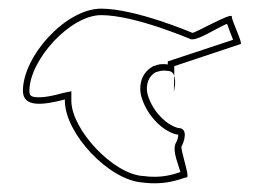

<svg xmlns="http://www.w3.org/2000/svg" viewBox="-20 -730 615 444"><path d="M33 -520C33 -482 77 -486 130 -500V-496C131 -421 231 -314 309 -308C369 -300 405 -320 412 -320C420 -320 396 -386 400 -392C404 -398 418 -434 392 -434C361 -442 330 -478 321 -513C316 -536 325 -555 340 -563L351 -566C356 -567 362 -567 368 -566C376 -566 381 -561 383 -555V-577L536 -628C543 -628 516 -681 516 -692C516 -702 432 -654 425 -654C425 -654 294 -710 214 -710C132 -710 33 -600 33 -520ZM48 -520C48 -591 142 -695 214 -695C292 -695 419 -640 422 -639H425C442 -639 481 -665 505 -675C510 -661 515 -648 519 -638L368 -588V-581C361 -582 354 -582 348 -581L334 -577L333 -576C311 -564 300 -539 306 -510C316 -470 350 -429 388 -419H392C393 -414 390 -405 386 -398C378 -379 394 -347 397 -332C381 -327 354 -317 311 -323H310C241 -328 146 -430 145 -496V-519L126 -515C105 -509 85 -505 71 -505C51 -505 48 -509 48 -520ZM382 -518C382 -518 388 -541 383 -555Z"/></svg>

Font: Ampere
Style: OuLn
Weight: 400
Version: Version 1